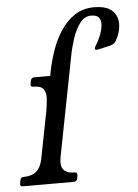

<svg xmlns="http://www.w3.org/2000/svg" viewBox="-73 -744 563 785"><g transform="rotate(-5 208.0 -352.0)"><path d="M144 -462.8Q152 -501.8 166.6 -544Q181.2 -586.2 205.2 -622.8Q229.2 -659.2 263 -681.6Q296.8 -704 342.8 -704Q384.2 -704 406.5 -689.6Q428.8 -675.2 435.2 -652.9Q441.8 -630.5 436.8 -605.6Q431.8 -580.8 418.5 -558.8Q411.8 -545.8 393.5 -541.8Q376.5 -537.8 365.1 -535.1Q353.8 -532.5 347 -531.2Q340.2 -530 338.2 -530Q330.2 -530 331.2 -535.6Q332.2 -541.2 335.8 -547Q344.8 -560.2 353.8 -581.1Q362.8 -602 366.1 -622.6Q369.5 -643.2 361.2 -657.1Q353 -671 327.5 -671Q300.2 -671 281.2 -645.5Q262.2 -620 250.2 -583Q238.2 -546 232.2 -513L153 -106Q146.2 -71 159.2 -54.5Q172.2 -38 204.2 -38Q217.2 -38 215.2 -25L213.2 -13Q210.2 0 197.2 0H-11Q-24 0 -21 -13L-19 -25Q-17 -38 -4 -38Q29 -38 48 -54.5Q67 -71 73.8 -106L112 -302Q116 -326 117.6 -349Q119.2 -372 109.1 -387Q99 -402 67 -402Q54 -402 57 -415L59 -427Q62 -440 75 -440H140Z"/></g></svg>

Font: Young Serif Light
Style: Italic
Weight: 300
Italic angle: -10.979°
Designer: Bastien Sozeau
Foundry: NBR — Bastien Sozeau
Version: Version 5.001